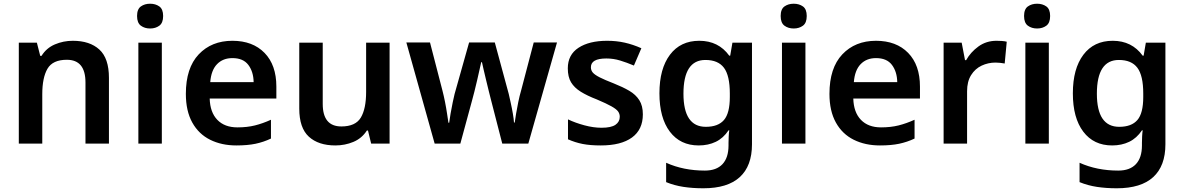

<svg xmlns="http://www.w3.org/2000/svg" viewBox="-20 -771 6358 1031"><path d="M371 -552Q462 -552 513.5 -505Q565 -458 565 -353V0H439V-328Q439 -450 339 -450Q263 -450 235 -402Q207 -354 207 -265V0H81V-542H178L196 -471H203Q229 -513 274.5 -532.5Q320 -552 371 -552Z M786 -751Q815 -751 835.5 -736.5Q856 -722 856 -685Q856 -648 835.5 -633Q815 -618 786 -618Q757 -618 736.5 -633Q716 -648 716 -685Q716 -722 736.5 -736.5Q757 -751 786 -751ZM849 -542V0H723V-542Z M1228 -552Q1337 -552 1400.5 -487Q1464 -422 1464 -306V-242H1106Q1108 -168 1147 -127.5Q1186 -87 1255 -87Q1307 -87 1349 -97.5Q1391 -108 1435 -128V-27Q1395 -8 1352 1Q1309 10 1249 10Q1170 10 1108.5 -20.5Q1047 -51 1012.5 -113Q978 -175 978 -267Q978 -406 1047 -479Q1116 -552 1228 -552ZM1228 -459Q1177 -459 1145.5 -426.5Q1114 -394 1109 -330H1342Q1341 -386 1313.5 -422.5Q1286 -459 1228 -459Z M2072 -542V0H1973L1956 -70H1950Q1923 -28 1877.5 -9Q1832 10 1781 10Q1690 10 1638.5 -37Q1587 -84 1587 -188V-542H1713V-213Q1713 -92 1813 -92Q1889 -92 1917.5 -139.5Q1946 -187 1946 -277V-542Z M2617 -233Q2612 -252 2605 -280.5Q2598 -309 2590.5 -340Q2583 -371 2577 -397Q2571 -423 2568 -437H2564Q2561 -423 2555 -397Q2549 -371 2542 -339.5Q2535 -308 2527.5 -279.5Q2520 -251 2515 -232L2452 0H2314L2162 -543H2289L2356 -284Q2363 -257 2369.5 -224.5Q2376 -192 2380.5 -161.5Q2385 -131 2388 -112H2392Q2394 -130 2399.5 -161Q2405 -192 2411 -221.5Q2417 -251 2421 -266L2499 -543H2637L2712 -266Q2716 -248 2722.5 -219Q2729 -190 2734 -160.5Q2739 -131 2740 -113H2744Q2746 -129 2751 -159Q2756 -189 2763 -223Q2770 -257 2778 -284L2846 -543H2971L2817 0H2677Z M3432 -157Q3432 -75 3373.5 -32.5Q3315 10 3206 10Q3149 10 3108.5 2Q3068 -6 3030 -23V-130Q3070 -111 3118.5 -98Q3167 -85 3210 -85Q3262 -85 3285 -101Q3308 -117 3308 -144Q3308 -160 3299 -172.5Q3290 -185 3263.5 -200Q3237 -215 3185 -237Q3133 -257 3098.5 -278.5Q3064 -300 3046.5 -329Q3029 -358 3029 -404Q3029 -477 3086.5 -514.5Q3144 -552 3240 -552Q3290 -552 3334.5 -542Q3379 -532 3424 -512L3384 -419Q3346 -435 3310 -446Q3274 -457 3236 -457Q3153 -457 3153 -410Q3153 -393 3163.5 -381Q3174 -369 3200.5 -355.5Q3227 -342 3276 -323Q3324 -304 3359 -283.5Q3394 -263 3413 -233Q3432 -203 3432 -157Z M3735 -552Q3838 -552 3896 -472H3901L3913 -542H4018V4Q4018 120 3952.5 180Q3887 240 3757 240Q3699 240 3650 232.5Q3601 225 3557 207V103Q3650 145 3765 145Q3827 145 3859.5 110.5Q3892 76 3892 10V-4Q3892 -19 3893 -39Q3894 -59 3896 -71H3892Q3864 -29 3823.5 -9.5Q3783 10 3732 10Q3633 10 3577 -64Q3521 -138 3521 -270Q3521 -402 3577.5 -477Q3634 -552 3735 -552ZM3768 -449Q3650 -449 3650 -268Q3650 -90 3770 -90Q3836 -90 3867.5 -126.5Q3899 -163 3899 -250V-269Q3899 -365 3867.5 -407Q3836 -449 3768 -449Z M4242 -751Q4271 -751 4291.5 -736.5Q4312 -722 4312 -685Q4312 -648 4291.5 -633Q4271 -618 4242 -618Q4213 -618 4192.5 -633Q4172 -648 4172 -685Q4172 -722 4192.5 -736.5Q4213 -751 4242 -751ZM4305 -542V0H4179V-542Z M4684 -552Q4793 -552 4856.5 -487Q4920 -422 4920 -306V-242H4562Q4564 -168 4603 -127.5Q4642 -87 4711 -87Q4763 -87 4805 -97.5Q4847 -108 4891 -128V-27Q4851 -8 4808 1Q4765 10 4705 10Q4626 10 4564.5 -20.5Q4503 -51 4468.5 -113Q4434 -175 4434 -267Q4434 -406 4503 -479Q4572 -552 4684 -552ZM4684 -459Q4633 -459 4601.5 -426.5Q4570 -394 4565 -330H4798Q4797 -386 4769.5 -422.5Q4742 -459 4684 -459Z M5331 -552Q5344 -552 5359.5 -551Q5375 -550 5386 -547L5375 -430Q5365 -432 5351 -433.5Q5337 -435 5326 -435Q5286 -435 5251 -418.5Q5216 -402 5194.5 -367.5Q5173 -333 5173 -281V0H5047V-542H5144L5162 -448H5168Q5192 -491 5234 -521.5Q5276 -552 5331 -552Z M5549 -751Q5578 -751 5598.5 -736.5Q5619 -722 5619 -685Q5619 -648 5598.5 -633Q5578 -618 5549 -618Q5520 -618 5499.5 -633Q5479 -648 5479 -685Q5479 -722 5499.5 -736.5Q5520 -751 5549 -751ZM5612 -542V0H5486V-542Z M5955 -552Q6058 -552 6116 -472H6121L6133 -542H6238V4Q6238 120 6172.5 180Q6107 240 5977 240Q5919 240 5870 232.5Q5821 225 5777 207V103Q5870 145 5985 145Q6047 145 6079.5 110.5Q6112 76 6112 10V-4Q6112 -19 6113 -39Q6114 -59 6116 -71H6112Q6084 -29 6043.5 -9.5Q6003 10 5952 10Q5853 10 5797 -64Q5741 -138 5741 -270Q5741 -402 5797.5 -477Q5854 -552 5955 -552ZM5988 -449Q5870 -449 5870 -268Q5870 -90 5990 -90Q6056 -90 6087.5 -126.5Q6119 -163 6119 -250V-269Q6119 -365 6087.5 -407Q6056 -449 5988 -449Z"/></svg>

Font: Noto Sans Gujarati UI SemiBold
Style: Regular
Weight: 600
Designer: Jelle Bosma - Monotype Design Team, Universal Thirst
Foundry: Monotype Imaging Inc.
Version: Version 2.106; ttfautohint (v1.8.4.7-5d5b)